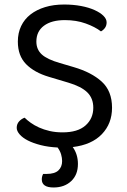

<svg xmlns="http://www.w3.org/2000/svg" viewBox="-20 -641 563 850"><path d="M257 -55Q324 -55 358.5 -85.5Q393 -116 393 -164Q393 -206 366.5 -232Q340 -258 283 -275L196 -301Q132 -320 95.5 -357Q59 -394 59 -457Q59 -495 73.5 -525.5Q88 -556 115 -577Q142 -598 179.5 -609.5Q217 -621 264 -621Q304 -621 338.5 -614.5Q373 -608 398.5 -596.5Q424 -585 438 -571Q452 -557 452 -542Q452 -528 445 -518Q438 -508 427 -502Q401 -522 359.5 -537Q318 -552 267 -552Q208 -552 174.5 -527Q141 -502 141 -457Q141 -422 165 -400Q189 -378 245 -362L306 -344Q385 -321 430.5 -279.5Q476 -238 476 -164Q476 -94 431 -47Q386 0 302 10Q325 42 325 85Q325 133 295 161Q265 189 217 189Q165 189 165 153Q165 140 171 129H186Q222 129 238.5 113.5Q255 98 255 72Q255 58 250.5 42.5Q246 27 235 12Q194 10 160.5 1.5Q127 -7 103.5 -19Q80 -31 67 -46Q54 -61 54 -75Q54 -92 64.5 -103.5Q75 -115 89 -120Q100 -109 116 -97.5Q132 -86 153 -76.5Q174 -67 200 -61Q226 -55 257 -55Z"/></svg>

Font: Baloo Chettan 2
Style: Regular
Weight: 400
Designer: Maithili Shingre, Unnati Kotecha and Ek Type
Foundry: Ek Type
Version: Version 1.640;hotconv 1.0.111;makeotfexe 2.5.65597; ttfautoh